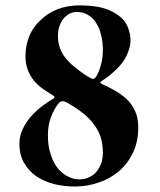

<svg xmlns="http://www.w3.org/2000/svg" viewBox="-20 -677 590 710"><path d="M356.4 -377.9Q351.6 -375 351.6 -372.1Q350.6 -369.1 355.5 -367.2Q380.9 -355.5 405.3 -341.8Q429.7 -328.1 449.2 -309.6Q467.8 -292 479.5 -266.6Q491.2 -242.2 491.2 -205.1Q491.2 -152.3 471.7 -112.3Q452.1 -71.3 419.9 -43.9Q386.7 -15.6 344.7 -2Q302.7 12.7 257.8 12.7Q217.8 12.7 180.7 3.9Q143.6 -5.9 115.2 -24.4Q86.9 -43.9 69.3 -74.2Q51.8 -103.5 51.8 -145.5Q51.8 -173.8 63.5 -198.2Q74.2 -222.7 92.8 -244.1Q110.4 -264.6 132.8 -282.2Q155.3 -299.8 177.7 -312.5Q181.6 -315.4 181.6 -318.4Q181.6 -321.3 177.7 -323.2Q158.2 -335 139.6 -347.7Q120.1 -361.3 106.4 -377.9Q91.8 -395.5 83 -418Q74.2 -440.4 74.2 -469.7Q74.2 -509.8 88.9 -544.9Q103.5 -579.1 130.9 -603.5Q157.2 -628.9 194.3 -643.6Q231.4 -657.2 276.4 -657.2Q303.7 -657.2 332 -653.3Q360.4 -649.4 385.7 -638.7Q410.2 -627.9 429.7 -610.4Q449.2 -591.8 457 -564.5Q465.8 -536.1 460.9 -508.8Q455.1 -481.4 440.4 -457Q424.8 -432.6 402.3 -413.1Q380.9 -392.6 356.4 -377.9ZM263.7 -632.8Q251 -632.8 238.3 -627Q226.6 -621.1 216.8 -610.4Q207 -599.6 201.2 -584Q194.3 -567.4 194.3 -544.9Q194.3 -524.4 199.2 -506.8Q204.1 -489.3 214.8 -472.7Q226.6 -455.1 245.1 -438.5Q263.7 -421.9 290 -403.3Q296.9 -399.4 302.7 -395.5Q308.6 -391.6 315.4 -387.7Q320.3 -385.7 323.2 -385.7Q325.2 -385.7 327.1 -385.7Q331.1 -387.7 335 -392.6Q345.7 -410.2 352.5 -434.6Q360.4 -460 360.4 -492.2Q360.4 -523.4 353.5 -548.8Q347.7 -574.2 335 -592.8Q323.2 -612.3 304.7 -622.1Q287.1 -632.8 263.7 -632.8ZM272.5 -13.7Q294.9 -13.7 311.5 -22.5Q328.1 -30.3 338.9 -44.9Q349.6 -58.6 355.5 -76.2Q360.4 -94.7 360.4 -113.3Q360.4 -143.6 352.5 -168.9Q344.7 -193.4 330.1 -212.9Q316.4 -233.4 295.9 -251Q276.4 -267.6 252 -283.2Q244.1 -288.1 237.3 -292Q229.5 -296.9 220.7 -300.8Q215.8 -302.7 210.9 -302.7Q204.1 -302.7 198.2 -296.9Q180.7 -275.4 168.9 -245.1Q157.2 -215.8 157.2 -175.8Q157.2 -134.8 168 -104.5Q177.7 -74.2 194.3 -53.7Q210.9 -34.2 231.4 -24.4Q252 -13.7 272.5 -13.7Z"/></svg>

Font: Mermaid
Style: Bold
Weight: 400
Designer: Scott Simpson
Version: Version 1.001